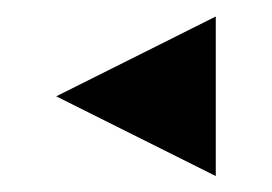

<svg xmlns="http://www.w3.org/2000/svg" viewBox="-20 -655 333 235"><path d="M48.8 -537.1 244.1 -634.8V-439.5Z"/></svg>

Font: BabelStone Centaurian
Style: Regular
Weight: 400
Designer: Andrew West
Foundry: BabelStone
Version: Version 1.01 November 6, 2013